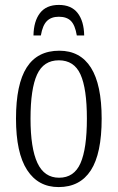

<svg xmlns="http://www.w3.org/2000/svg" viewBox="-20 -750 478 780"><path d="M45 -268Q45 -408 88.5 -476Q132 -544 221 -544Q306 -544 349.5 -475Q393 -406 393 -268Q393 -126 349 -58Q305 10 218 10Q135 10 90 -59.5Q45 -129 45 -268ZM333 -268Q333 -390 307 -447.5Q281 -505 219 -505Q157 -505 130.5 -447Q104 -389 104 -268Q104 -148 132 -88Q160 -28 220 -28Q281 -28 307 -87Q333 -146 333 -268ZM219 -730Q270 -730 295.5 -697Q321 -664 322 -606H292Q285 -648 268 -665Q251 -682 219 -682Q188 -682 170.5 -664.5Q153 -647 146 -606H116Q117 -664 142.5 -697Q168 -730 219 -730Z"/></svg>

Font: Noto Serif CondLight
Style: Regular
Weight: 300
Width: 3
Designer: Monotype Design Team
Foundry: Monotype Imaging Inc.
Version: Version 1.001